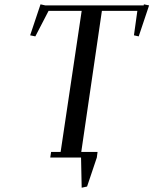

<svg xmlns="http://www.w3.org/2000/svg" viewBox="-20 -727 708 886"><path d="M119.1 -564 167 -707 189 -702.1H643.1L644 -707L668 -702.1L620.1 -559.1L598.1 -564L613.8 -676.8H450.2L355 -25.9H430.2L426.8 0L381.8 133.8L356.9 139.2L354 0H211.9L215.8 -25.9H259.8L356.9 -676.8H204.1L143.1 -559.1Z"/></svg>

Font: Dehuti
Style: Bold-Italic
Weight: 700
Version: Version 1.2